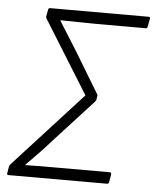

<svg xmlns="http://www.w3.org/2000/svg" viewBox="-49 -697 601 740"><g transform="rotate(5 251.0 -327.5)"><path d="M12 0Q4 0 6 -7L10 -32Q12 -39 16 -43L280 -332L106 -612Q102 -617 103 -622L108 -649Q109 -655 115 -655H496Q503 -655 502 -649L496 -617Q495 -610 490 -610H299Q262 -611 229 -611Q196 -611 159 -612V-610Q176 -583 193.5 -555Q211 -527 228 -500L323 -343Q327 -338 326 -334L324 -321Q323 -316 319 -311L166 -144Q144 -119 120.5 -94.5Q97 -70 72 -45V-44Q103 -45 133.5 -45Q164 -45 194 -45H399Q406 -45 405 -36L400 -6Q398 0 393 0Z"/></g></svg>

Font: Sofia Sans Semi Condensed Light
Style: Italic
Weight: 300
Italic angle: -9°
Version: Version 4.100